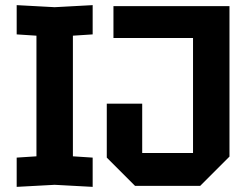

<svg xmlns="http://www.w3.org/2000/svg" viewBox="-20 -724 964 748"><path d="M45 4V-110L122 -115V-585L45 -590V-704L193 -696L341 -704V-590L264 -585V-115L341 -110V4L193 -4ZM396 -110V-320H534V-128H732V-576H422V-700H874V-114L760 0H506Z"/></svg>

Font: Tektur SemiBold
Style: Regular
Weight: 600
Designer: Adam Jagosz
Foundry: Adam Jagosz
Version: Version 1.005;gftools[0.9.30]